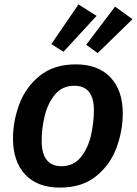

<svg xmlns="http://www.w3.org/2000/svg" viewBox="-20 -836 621 871"><path d="M39 -208Q39 -286 67.5 -363Q96 -440 160 -492Q224 -544 324 -544Q426 -544 481.5 -484.5Q537 -425 537 -322Q537 -244 509 -167Q481 -90 417 -37.5Q353 15 252 15Q150 15 94.5 -44Q39 -103 39 -208ZM406 -336Q406 -447 317 -447Q262 -447 229 -406.5Q196 -366 182.5 -309Q169 -252 169 -198Q169 -82 259 -82Q314 -82 347 -123.5Q380 -165 393 -223Q406 -281 406 -336ZM418 -764 268 -601 213 -636 336 -816ZM581 -749 423 -595 371 -633 502 -806Z"/></svg>

Font: FiraGO Medium
Style: Italic
Weight: 500
Italic angle: -8°
Designer: bBox Type GmbH
Foundry: bBox Type GmbH
Version: Version 1.001